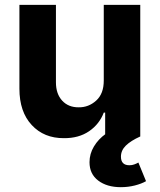

<svg xmlns="http://www.w3.org/2000/svg" viewBox="-20 -566 662 796"><path d="M410.2 -231.9V-545.9H561.5V0H416V-99.1H410.2Q392.1 -51.3 349.4 -22Q306.6 7.3 245.1 6.8Q162.6 7.3 111.6 -47.6Q60.5 -102.5 60.5 -198.2V-545.9H211.9V-224.6Q211.9 -176.8 237.8 -148.7Q263.7 -120.6 306.6 -121.1Q347.2 -120.6 378.7 -148.9Q410.2 -177.2 410.2 -231.9ZM481 210Q423.3 210 387.2 182.6Q351.1 155.3 351.1 106.4Q351.1 71.8 369.4 41.3Q387.7 10.7 418.5 -11.2L561 0Q522 17.6 501.7 37.6Q481.4 57.6 481.4 83.5Q481.4 119.1 516.6 119.1Q527.3 119.1 536.6 115.7Q545.9 112.3 553.7 107.9L585.4 185.1Q566.9 195.8 539.1 202.9Q511.2 210 481 210Z"/></svg>

Font: Konkhmer Sleokchher
Style: Regular
Weight: 400
Designer: Suon May Sophanith
Version: Version 1.000; ttfautohint (v1.8.4.7-5d5b);gftools[0.9.23]